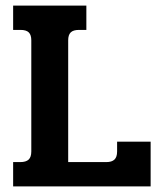

<svg xmlns="http://www.w3.org/2000/svg" viewBox="-20 -667 559 687"><path d="M27 -87H52Q73 -87 82.5 -96Q92 -105 92 -125V-523Q92 -542 83 -551Q74 -560 53 -560H27V-647H289V-560H263Q242 -560 233 -551Q224 -542 224 -523V-87H360Q380 -87 389.5 -96Q399 -105 399 -125V-160H519V0H27Z"/></svg>

Font: Pridi Medium
Style: Regular
Weight: 500
Designer: Katatrad Team
Foundry: CadsonDemak
Version: Version 1.001